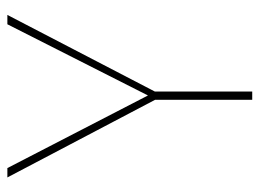

<svg xmlns="http://www.w3.org/2000/svg" viewBox="-114 -608 721 534"><g transform="rotate(-90 247.0 -340.5)"><path d="M260 -271V0H237V-270L21 -681H47L249 -290L447 -681H473Z"/></g></svg>

Font: FiraSans
Style: Regular
Weight: 150
Designer: Carrois Corporate & Edenspiekermann AG
Foundry: Carrois Corporate GbR & Edenspiekermann AG
Version: Version 3.106;PS 003.106;hotconv 1.0.70;makeotf.lib2.5.58329